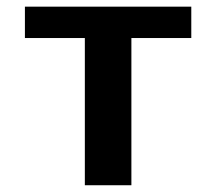

<svg xmlns="http://www.w3.org/2000/svg" viewBox="-20 -548 640 568"><path d="M53.7 -528.3H545.9V-435.5H368.7V0H231V-435.5H53.7Z"/></svg>

Font: Liberation Mono
Style: Bold
Weight: 700
Monospace: yes
Designer: Steve Matteson
Foundry: Ascender Corporation
Version: Version 2.1.5